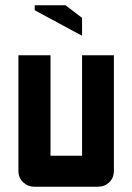

<svg xmlns="http://www.w3.org/2000/svg" viewBox="-20 -710 503 730"><path d="M413 -500V-60Q413 -34 395.5 -17Q378 0 352 0H111Q86 0 68 -17Q50 -34 50 -60V-500H172V-118H292V-500ZM112 -671V-690H229L292 -642V-574Z"/></svg>

Font: Tschichold
Style: Bold
Weight: 700
Designer: Peter Wiegel
Foundry: Peter Wiegel
Version: Version 1.000; ttfautohint (v1.3)